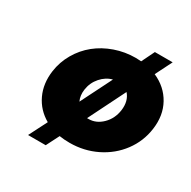

<svg xmlns="http://www.w3.org/2000/svg" viewBox="-195 -997 1287 1292"><g transform="rotate(30 449.0 -351.0)"><path d="M113.8 -350.1Q124.5 -426.8 163.3 -493.4Q202.1 -560.1 260.5 -607.2Q318.8 -654.3 395.3 -681.2Q471.7 -708 555.2 -708Q572.8 -708 597.2 -706.1L646 -806.2H784.2L719.2 -676.8Q815.4 -634.3 862.5 -548.8Q909.7 -463.4 894 -352.1Q879.9 -249.5 818.1 -166.7Q756.3 -84 660.6 -37.1Q564.9 9.8 454.1 9.8Q410.2 9.8 374 3.9L323.2 104H186L257.8 -37.1Q176.8 -83.5 138.2 -165.5Q99.6 -247.6 113.8 -350.1ZM361.8 -350.1Q355 -302.2 373 -263.2L494.1 -504.9Q444.8 -492.7 407.5 -450.2Q370.1 -407.7 361.8 -350.1ZM473.1 -192.9H484.9Q543.5 -192.9 590.3 -239Q637.2 -285.2 647 -355Q657.2 -431.2 615.2 -478Z"/></g></svg>

Font: Trueno UltraBlack
Style: Italic
Weight: 950
Designer: Julieta Ulanovsky
Foundry: Julieta Ulanovsky
Version: Version 3.001b | FøM Fix